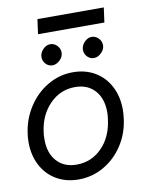

<svg xmlns="http://www.w3.org/2000/svg" viewBox="-90 -873 752 949"><g transform="rotate(-10 286.5 -398.0)"><path d="M15 -214Q15 -235 18 -256Q28 -330 67 -389.5Q106 -449 164.5 -483Q223 -517 290 -517Q353 -517 401 -488.5Q449 -460 475.5 -409Q502 -358 502 -293Q502 -272 499 -249Q490 -175 451.5 -116Q413 -57 354.5 -23.5Q296 10 228 10Q165 10 116.5 -18.5Q68 -47 41.5 -98Q15 -149 15 -214ZM421 -257Q424 -277 424 -293Q424 -362 387.5 -402.5Q351 -443 288 -443Q214 -443 161 -389Q108 -335 97 -249Q95 -237 95 -213Q95 -145 131.5 -104.5Q168 -64 231 -64Q305 -64 357.5 -117Q410 -170 421 -257ZM151 -617Q151 -638 167.5 -655.5Q184 -673 204 -673Q224 -673 238.5 -658Q253 -643 253 -623Q253 -602 235.5 -585Q218 -568 198 -568Q179 -568 165 -582.5Q151 -597 151 -617ZM359 -617Q359 -638 375.5 -655.5Q392 -673 412 -673Q432 -673 446.5 -658Q461 -643 461 -623Q461 -602 443.5 -585Q426 -568 406 -568Q387 -568 373 -582.5Q359 -597 359 -617ZM164 -806H497L487 -732H154Z"/></g></svg>

Font: Bellota
Style: Bold Italic
Weight: 700
Italic angle: -7.5°
Designer: Kemie Guaida
Foundry: Kemie Guaida
Version: Version 4.001